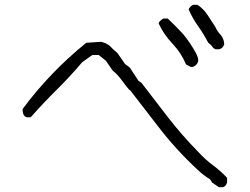

<svg xmlns="http://www.w3.org/2000/svg" viewBox="-20 -776 1040 799"><path d="M907 3H891L863 -16L854 -30Q827 -46 803 -69Q710 -155 634 -255L522 -400L518 -402Q502 -421 489 -439Q468 -468 449 -482L421 -523L391 -547H364L322 -517Q272 -458 215 -401.5Q158 -345 108 -288H92Q74 -292 74 -322Q187 -475 339 -598L400 -602Q421 -598 437 -585Q451 -570 469 -555L500 -510L520 -495L556 -440L569 -431Q623 -360 680.5 -286Q738 -212 804 -145Q833 -113 866 -88.5Q899 -64 925 -36V-16Q919 1 907 3ZM893 -571H877Q868 -574 862 -584Q857 -590 852.5 -593.5Q848 -597 846 -599Q828 -634 804.5 -667Q781 -700 765 -737Q772 -752 785 -756H802Q827 -739 843.5 -714Q860 -689 876 -664Q885 -644 900 -629Q913 -611 913 -591Q908 -576 893 -571ZM775 -497 754 -508Q735 -555 698 -594Q661 -633 640 -679Q643 -689 660 -699H678Q712 -667 744 -632Q773 -596 795 -556Q797 -553 798.5 -548.5Q800 -544 802.5 -538.5Q805 -533 805 -525Q805 -515 796 -506Q787 -497 775 -497Z"/></svg>

Font: Yozai
Style: Regular
Weight: 400
Designer: LXGW / Y.OzVox
Foundry: LXGW / Y.OzVox
Version: Version 0.861;October 22, 2024